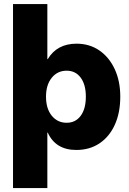

<svg xmlns="http://www.w3.org/2000/svg" viewBox="-20 -748 654 972"><path d="M366.2 11.2Q261.7 11.2 221.7 -76.7H219.7V204.1H45.9V-727.5H219.7V-448.7H221.7Q268.6 -526.9 367.7 -526.9Q433.1 -526.9 482.9 -492.7Q532.7 -458.5 560.8 -397.9Q588.9 -337.4 588.9 -258.8Q588.9 -177.2 561.3 -116.5Q533.7 -55.7 483.6 -22.2Q433.6 11.2 366.2 11.2ZM317.4 -126.5Q362.3 -126.5 388.4 -161.6Q414.6 -196.8 414.6 -258.8Q414.6 -319.8 388.4 -355Q362.3 -390.1 317.4 -390.1Q271 -390.1 241.9 -354.2Q212.9 -318.4 212.9 -258.8Q212.9 -198.2 241.9 -162.4Q271 -126.5 317.4 -126.5Z"/></svg>

Font: Inter Display Extra Bold
Style: Regular
Weight: 800
Designer: Rasmus Andersson
Foundry: rsms
Version: Version 4.000;git-4fc901f